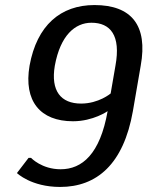

<svg xmlns="http://www.w3.org/2000/svg" viewBox="-20 -730 584 760"><path d="M537 -470C566 -630 500 -710 354 -710C220 -710 126 -630 97 -470C73 -330 139 -250 269 -250C349 -250 406 -290 406 -290C376 -120 305 -60 220 -60C145 -60 103 -105 103 -105H93L47 -45C47 -45 103 10 218 10C363 10 469 -80 506 -290ZM301 -320C221 -320 180 -370 197 -470C219 -590 277 -640 342 -640C417 -640 459 -590 437 -470L418 -360C418 -360 371 -320 301 -320Z"/></svg>

Font: Scada
Style: Italic
Weight: 400
Designer: Jovanny Lemonad
Foundry: Jovanny Lemonad
Version: Version 3.005